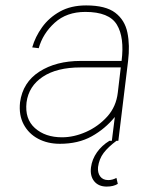

<svg xmlns="http://www.w3.org/2000/svg" viewBox="-20 -520 577 709"><path d="M201 11Q156 11 121 -7.5Q86 -26 67.5 -60.5Q49 -95 54 -142Q64 -216 125.5 -255.5Q187 -295 278 -295H429Q440 -382 411.5 -429Q383 -476 295 -476Q226 -476 182 -436Q138 -396 123 -342L99 -345Q110 -384 135.5 -419.5Q161 -455 201.5 -477.5Q242 -500 298 -500Q370 -500 405.5 -473Q441 -446 450.5 -399.5Q460 -353 453 -295L417 0H410Q379 23 362.5 45Q346 67 342 97Q340 118 350 131.5Q360 145 380 145Q395 145 410 137L415 159Q399 169 374 169Q344 169 328 149.5Q312 130 316 98Q320 68 338 42.5Q356 17 384 0H393L404 -88Q368 -44 318.5 -16.5Q269 11 201 11ZM209 -13Q253 -13 298 -33Q343 -53 376 -89.5Q409 -126 415 -178L426 -271H277Q190 -271 138 -236.5Q86 -202 78 -142Q71 -81 109 -47Q147 -13 209 -13Z"/></svg>

Font: Haskoy Thin
Style: Italic
Weight: 100
Designer: Ertekin Erdin
Foundry: Ertekin Erdin
Version: Version 2.000; ttfautohint (v1.8.4.7-5d5b)